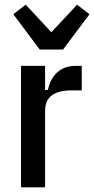

<svg xmlns="http://www.w3.org/2000/svg" viewBox="-20 -802 403 822"><path d="M70 0V-520H173V-417H185Q196 -467 226.5 -493.5Q257 -520 304 -520H330V-415H286Q231 -415 202 -394Q173 -373 173 -327V0ZM150 -590 37 -741 90 -782 200 -664 310 -782 363 -741 250 -590Z"/></svg>

Font: IBM Plex Sans Cond Medm
Style: Regular
Weight: 500
Width: 3
Designer: Mike Abbink, Paul van der Laan, Pieter van Rosmalen
Foundry: Bold Monday
Version: Version 1.3